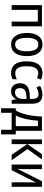

<svg xmlns="http://www.w3.org/2000/svg" viewBox="1296 -1882 774 3405"><g transform="rotate(90 1682.5 -180.0)"><path d="M71 -537V0H155V-464H364V0H448V-537Z M771 -547Q671 -547 618 -474.5Q565 -402 565 -269Q565 -139 619.5 -64.5Q674 10 768 10Q869 10 922.5 -65Q976 -140 976 -269Q976 -404 920 -475.5Q864 -547 771 -547ZM770 -474Q890 -474 890 -269Q890 -62 770 -62Q708 -62 679.5 -116Q651 -170 651 -269Q651 -474 770 -474Z M1386 -19V-92Q1360 -79 1333.5 -71.5Q1307 -64 1275 -64Q1155 -64 1155 -266Q1155 -472 1277 -472Q1298 -472 1322 -465.5Q1346 -459 1367 -450L1393 -520Q1343 -547 1275 -547Q1179 -547 1123.5 -476Q1068 -405 1068 -265Q1068 -125 1122 -57.5Q1176 10 1271 10Q1337 10 1386 -19Z M1736 -213Q1736 -137 1703.5 -98Q1671 -59 1620 -59Q1544 -59 1544 -150Q1544 -202 1574.5 -230Q1605 -258 1677 -261L1736 -264ZM1504 -504 1530 -440Q1560 -456 1590 -466.5Q1620 -477 1650 -477Q1693 -477 1714.5 -449.5Q1736 -422 1736 -358V-324L1664 -321Q1457 -313 1457 -150Q1457 -77 1494 -33.5Q1531 10 1595 10Q1648 10 1680.5 -11Q1713 -32 1740 -75H1743L1757 0H1820V-364Q1820 -546 1660 -546Q1615 -546 1575.5 -534.5Q1536 -523 1504 -504Z M2217 -73H2028Q2070 -155 2093 -262.5Q2116 -370 2121 -467H2217ZM2047 -537Q2044 -414 2018.5 -291.5Q1993 -169 1942 -73H1900V187H1981V0H2283V187H2364V-73H2300V-537Z M2537 -279V-537H2453V0H2537V-275L2725 0H2822L2625 -281L2807 -537H2715Z M2899 -537V0H2999L3218 -435Q3216 -409 3215 -370.5Q3214 -332 3214 -305V0H3293V-537H3194L2974 -102Q2976 -129 2978 -164Q2980 -199 2980 -223V-537Z"/></g></svg>

Font: Noto Sans Display SemiCondensed
Style: Regular
Weight: 400
Width: 4
Designer: Monotype Design team
Foundry: Monotype Imaging Inc.
Version: 1.000